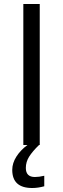

<svg xmlns="http://www.w3.org/2000/svg" viewBox="-20 -734 319 972"><path d="M98.1 0V-713.9H181.2V0ZM110.8 116.2Q110.8 162.1 156.7 162.1Q177.2 162.1 204.1 155.8V209Q172.4 217.8 143.1 217.8Q42 217.8 42 126Q42 91.8 63 58.8Q84 25.9 119.1 0H177.7Q144.5 32.2 127.7 58.8Q110.8 85.4 110.8 116.2Z"/></svg>

Font: Open Sans ACDW
Style: acdw
Weight: 400
Foundry: Ascender Corporation
Version: Version 1.10